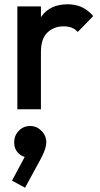

<svg xmlns="http://www.w3.org/2000/svg" viewBox="-20 -510 465 896"><path d="M61 0V-480H171V0ZM171 -267 133 -286Q133 -377 173.5 -433.5Q214 -490 296 -490Q332 -490 361 -477Q390 -464 415 -435L343 -361Q330 -375 314 -381Q298 -387 277 -387Q231 -387 201 -358Q171 -329 171 -267ZM97 366 36 333 104 206 141 196Q135 208 127 216Q119 224 108 224Q85 224 65.5 204.5Q46 185 46 155Q46 123 67.5 100.5Q89 78 121 78Q151 78 173.5 100.5Q196 123 196 155Q196 168 190.5 185.5Q185 203 171 230Z"/></svg>

Font: Outfit Thin Medium
Style: Regular
Weight: 500
Version: Version 1.100;gftools[0.9.27]